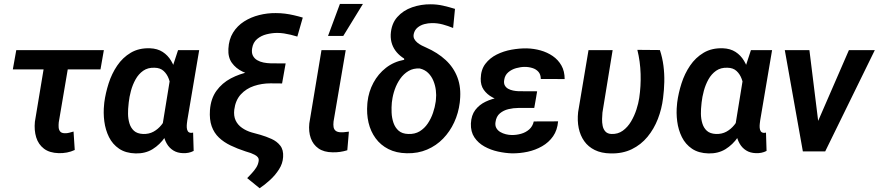

<svg xmlns="http://www.w3.org/2000/svg" viewBox="-20 -790 4585 1002"><path d="M522 -528.3 504.4 -427.7H46.9L64.9 -528.3ZM224.1 -528.3H350.6L286.6 -151.4Q285.2 -137.7 286.1 -125Q287.1 -112.3 293.9 -103.8Q300.8 -95.2 317.4 -94.7Q329.6 -94.2 340.8 -97.2Q352.1 -100.1 363.8 -103.5L370.1 -7.3Q350.1 2 329.3 5.9Q308.6 9.8 286.1 9.3Q237.8 7.8 209 -14.4Q180.2 -36.6 168.9 -73.2Q157.7 -109.9 162.1 -154.8Z M523.4 -245.1 524.4 -255.9Q530.8 -304.2 546.9 -354.7Q563 -405.3 591.6 -447.5Q620.1 -489.7 662.6 -514.9Q705.1 -540 762.7 -538.1Q801.8 -536.6 828.9 -519Q856 -501.5 873 -472.9Q890.1 -444.3 898.9 -409.7Q907.7 -375 910.4 -339.4Q913.1 -303.7 911.1 -272.9L908.7 -246.6Q901.4 -204.6 884.8 -158.9Q868.2 -113.3 841.3 -74.2Q814.5 -35.2 776.6 -11.7Q738.8 11.7 688 10.7Q635.7 9.3 601.6 -13.9Q567.4 -37.1 548.8 -74.5Q530.3 -111.8 524.4 -156.5Q518.6 -201.2 523.4 -245.1ZM651.9 -255.9 650.9 -245.6Q647.9 -222.2 648.2 -196Q648.4 -169.9 655.5 -146.2Q662.6 -122.6 679.2 -107.4Q695.8 -92.3 726.6 -90.8Q757.3 -89.8 781 -102.8Q804.7 -115.7 822.5 -137.9Q840.3 -160.2 851.6 -187Q862.8 -213.9 868.2 -240.2L873 -275.4Q874.5 -298.3 872.3 -325.7Q870.1 -353 861.1 -377.9Q852.1 -402.8 834.2 -419.4Q816.4 -436 787.1 -436.5Q752 -438 727.5 -420.9Q703.1 -403.8 687.5 -375.7Q671.9 -347.7 663.3 -315.7Q654.8 -283.7 651.9 -255.9ZM909.2 -528.3H1019.5L957.5 -162.1Q956.5 -155.3 955.3 -144.5Q954.1 -133.8 954.8 -123.3Q955.6 -112.8 960.2 -105.2Q964.8 -97.7 976.1 -96.7Q979 -96.2 981.9 -96.9Q984.9 -97.7 987.8 -98.1L990.7 -2.4Q977.5 4.4 963.9 7.1Q950.2 9.8 935.1 9.3Q905.3 8.3 884.3 -4.9Q863.3 -18.1 850.8 -39.6Q838.4 -61 833 -87.2Q827.6 -113.3 828.6 -140.1L874.5 -422.4Z M1560.1 -698.2 1531.7 -599.1Q1514.6 -604.5 1497.3 -608.6Q1480 -612.8 1462.4 -615.5Q1444.8 -618.2 1426.8 -618.2Q1399.9 -618.2 1371.3 -611.1Q1342.8 -604 1321.8 -586.4Q1300.8 -568.8 1295.9 -538.1Q1292 -515.1 1299.6 -500Q1307.1 -484.9 1322 -476.1Q1336.9 -467.3 1355.5 -463.6Q1374 -460 1393.1 -459.5L1470.7 -459L1457.5 -385.3L1393.1 -385.7Q1357.9 -386.2 1318.8 -393.1Q1279.8 -399.9 1245.4 -416.5Q1210.9 -433.1 1190.2 -461.9Q1169.4 -490.7 1171.9 -535.2Q1174.3 -584.5 1196.3 -619.9Q1218.3 -655.3 1253.9 -678Q1289.6 -700.7 1332.5 -711.4Q1375.5 -722.2 1418.9 -721.7Q1443.8 -721.7 1467.3 -718.8Q1490.7 -715.8 1513.9 -710.4Q1537.1 -705.1 1560.1 -698.2ZM1387.7 -426.3 1464.8 -425.8 1452.1 -354.5 1391.6 -355Q1346.2 -355 1305.4 -341.3Q1264.6 -327.6 1236.8 -297.4Q1209 -267.1 1202.6 -217.8Q1198.7 -185.1 1209.7 -161.6Q1220.7 -138.2 1243.2 -122.6Q1265.6 -106.9 1294.4 -98.6L1338.9 -86.4Q1369.1 -77.6 1397.2 -64.9Q1425.3 -52.2 1442.6 -30Q1460 -7.8 1457.5 29.3Q1455.6 63.5 1436 94Q1416.5 124.5 1388.9 149.7Q1361.3 174.8 1335 192.4L1270 139.6Q1281.7 127.4 1294.4 113.8Q1307.1 100.1 1316.9 85Q1326.7 69.8 1329.6 52.2Q1332 39.1 1325.7 31Q1319.3 22.9 1309.1 17.8Q1298.8 12.7 1289.1 8.8L1261.2 0Q1219.2 -13.7 1183.6 -30.8Q1147.9 -47.9 1122.6 -72Q1097.2 -96.2 1084.7 -131.1Q1072.3 -166 1075.7 -215.3Q1080.1 -275.4 1109.6 -316.2Q1139.2 -356.9 1184.6 -380.9Q1230 -404.8 1283 -415.5Q1335.9 -426.3 1387.7 -426.3Z M1657.7 -528.3H1784.2L1720.7 -155.8Q1718.8 -138.7 1720.9 -126.5Q1723.1 -114.3 1732.2 -107.2Q1741.2 -100.1 1759.3 -99.6Q1769.5 -99.1 1780 -100.6Q1790.5 -102.1 1800.8 -103L1792.5 -5.9Q1773.9 0 1754.6 2.7Q1735.4 5.4 1715.8 4.9Q1670.4 4.4 1642.1 -15.4Q1613.8 -35.2 1601.8 -69.1Q1589.8 -103 1594.2 -146ZM1691.9 -602.5 1753.9 -769.5H1874L1771.5 -602.5Z M2019 -609.4Q2022 -665.5 2053 -700.7Q2084 -735.8 2130.9 -752Q2177.7 -768.1 2227.5 -767.6Q2260.7 -767.6 2292 -760.5Q2323.2 -753.4 2354.5 -743.7L2344.7 -644Q2318.4 -654.8 2290.5 -662.4Q2262.7 -669.9 2233.4 -669.4Q2214.8 -669.4 2194.6 -664.1Q2174.3 -658.7 2159.2 -646.2Q2144 -633.8 2139.2 -612.8Q2136.2 -598.1 2141.8 -587.2Q2147.5 -576.2 2158 -567.6Q2168.5 -559.1 2180.7 -552.7Q2192.9 -546.4 2203.6 -542Q2263.7 -515.6 2305.7 -476.8Q2347.7 -438 2367.4 -385.5Q2387.2 -333 2380.4 -265.6L2379.4 -254.9Q2372.6 -199.7 2350.3 -151.6Q2328.1 -103.5 2292.5 -66.7Q2256.8 -29.8 2208.7 -9.3Q2160.6 11.2 2103 9.8Q2047.9 8.8 2007.1 -12Q1966.3 -32.7 1940.2 -68.4Q1914.1 -104 1903.3 -149.9Q1892.6 -195.8 1897 -247.6L1897.9 -257.8Q1903.8 -311.5 1928.7 -357.9Q1953.6 -404.3 1994.1 -436Q2034.7 -467.8 2089.4 -478L2088.9 -484.4Q2066.4 -498.5 2050.3 -517.3Q2034.2 -536.1 2026.1 -559.3Q2018.1 -582.5 2019 -609.4ZM2026.4 -265.1 2024.9 -254.9Q2022.5 -230 2023.7 -202.1Q2024.9 -174.3 2033.4 -149.2Q2042 -124 2060.3 -107.9Q2078.6 -91.8 2110.8 -90.8Q2145 -89.4 2170.2 -104.7Q2195.3 -120.1 2212.4 -145.5Q2229.5 -170.9 2239.7 -200.9Q2250 -231 2253.9 -259.8L2254.9 -269.5Q2257.8 -293 2254.6 -318.8Q2251.5 -344.7 2241.7 -368.4Q2231.9 -392.1 2214.6 -409.2Q2197.3 -426.3 2170.9 -432.6Q2137.2 -434.6 2111.8 -419.4Q2086.4 -404.3 2068.6 -378.9Q2050.8 -353.5 2040.3 -323.5Q2029.8 -293.5 2026.4 -265.1Z M2657.2 -287.6 2778.8 -287.1 2768.1 -226.6H2685.1Q2659.7 -226.6 2633.8 -220.5Q2607.9 -214.4 2588.9 -198.5Q2569.8 -182.6 2565.9 -152.8Q2563 -134.8 2570.3 -121.8Q2577.6 -108.9 2590.8 -101.1Q2604 -93.3 2619.9 -89.4Q2635.7 -85.4 2650.9 -85.4Q2674.8 -85 2699.2 -91.8Q2723.6 -98.6 2741.7 -114.5Q2759.8 -130.4 2765.6 -156.2L2892.6 -156.7Q2888.7 -110.8 2866.5 -78.9Q2844.2 -46.9 2809.3 -26.9Q2774.4 -6.8 2733.6 2Q2692.9 10.7 2652.3 10.3Q2617.2 9.3 2579.1 1Q2541 -7.3 2508.3 -25.4Q2475.6 -43.5 2455.8 -73Q2436 -102.5 2437.5 -145.5Q2439.5 -188.5 2460.4 -216.1Q2481.4 -243.7 2514.2 -259.3Q2546.9 -274.9 2584.5 -281.2Q2622.1 -287.6 2657.2 -287.6ZM2772.5 -252 2666.5 -252.4Q2638.7 -253.4 2607.4 -260.5Q2576.2 -267.6 2548.8 -282.5Q2521.5 -297.4 2504.6 -321.3Q2487.8 -345.2 2488.8 -379.9Q2489.7 -426.3 2512.9 -456.8Q2536.1 -487.3 2572.3 -505.4Q2608.4 -523.4 2649.9 -530.8Q2691.4 -538.1 2729 -537.6Q2766.1 -536.6 2801 -526.9Q2835.9 -517.1 2864.5 -497.6Q2893.1 -478 2909.9 -448.2Q2926.8 -418.5 2926.8 -377.4L2802.2 -377.9Q2802.2 -400.9 2790.3 -414.8Q2778.3 -428.7 2759 -434.8Q2739.7 -440.9 2718.8 -440.9Q2697.3 -440.9 2673.6 -434.3Q2649.9 -427.7 2632.3 -412.6Q2614.7 -397.5 2611.3 -372.6Q2608.4 -355.5 2614.5 -344.2Q2620.6 -333 2632.1 -326.7Q2643.6 -320.3 2658 -317.4Q2672.4 -314.5 2686 -314L2783.2 -313.5Z M3051.3 -528.3H3177.2L3124 -202.6Q3122.6 -188 3122.1 -169.2Q3121.6 -150.4 3125.2 -132.8Q3128.9 -115.2 3139.6 -103.5Q3150.4 -91.8 3170.9 -90.8Q3204.6 -89.4 3230.2 -107.9Q3255.9 -126.5 3273.4 -156.2Q3291 -186 3301.5 -218.8Q3312 -251.5 3315.9 -278.3Q3325.2 -340.3 3323.2 -404.5Q3321.3 -468.8 3306.2 -529.8L3423.8 -528.8Q3437 -488.8 3442.4 -446.8Q3447.8 -404.8 3446.8 -362.3Q3445.8 -319.8 3440.4 -278.3Q3433.6 -221.7 3413.3 -169.4Q3393.1 -117.2 3359.1 -75.9Q3325.2 -34.7 3276.9 -11.2Q3228.5 12.2 3166 10.7Q3118.2 9.8 3084 -7.1Q3049.8 -23.9 3029.1 -53.2Q3008.3 -82.5 3000.2 -121.1Q2992.2 -159.7 2997.1 -205.1Z M3513.2 -245.1 3514.2 -255.9Q3520.5 -304.2 3536.6 -354.7Q3552.7 -405.3 3581.3 -447.5Q3609.9 -489.7 3652.3 -514.9Q3694.8 -540 3752.4 -538.1Q3791.5 -536.6 3818.6 -519Q3845.7 -501.5 3862.8 -472.9Q3879.9 -444.3 3888.7 -409.7Q3897.5 -375 3900.1 -339.4Q3902.8 -303.7 3900.9 -272.9L3898.4 -246.6Q3891.1 -204.6 3874.5 -158.9Q3857.9 -113.3 3831.1 -74.2Q3804.2 -35.2 3766.4 -11.7Q3728.5 11.7 3677.7 10.7Q3625.5 9.3 3591.3 -13.9Q3557.1 -37.1 3538.6 -74.5Q3520 -111.8 3514.2 -156.5Q3508.3 -201.2 3513.2 -245.1ZM3641.6 -255.9 3640.6 -245.6Q3637.7 -222.2 3637.9 -196Q3638.2 -169.9 3645.3 -146.2Q3652.3 -122.6 3668.9 -107.4Q3685.5 -92.3 3716.3 -90.8Q3747.1 -89.8 3770.8 -102.8Q3794.4 -115.7 3812.3 -137.9Q3830.1 -160.2 3841.3 -187Q3852.5 -213.9 3857.9 -240.2L3862.8 -275.4Q3864.3 -298.3 3862.1 -325.7Q3859.9 -353 3850.8 -377.9Q3841.8 -402.8 3824 -419.4Q3806.2 -436 3776.9 -436.5Q3741.7 -438 3717.3 -420.9Q3692.9 -403.8 3677.2 -375.7Q3661.6 -347.7 3653.1 -315.7Q3644.5 -283.7 3641.6 -255.9ZM3898.9 -528.3H4009.3L3947.3 -162.1Q3946.3 -155.3 3945.1 -144.5Q3943.8 -133.8 3944.6 -123.3Q3945.3 -112.8 3950 -105.2Q3954.6 -97.7 3965.8 -96.7Q3968.8 -96.2 3971.7 -96.9Q3974.6 -97.7 3977.5 -98.1L3980.5 -2.4Q3967.3 4.4 3953.6 7.1Q3939.9 9.8 3924.8 9.3Q3895 8.3 3874 -4.9Q3853 -18.1 3840.6 -39.6Q3828.1 -61 3822.8 -87.2Q3817.4 -113.3 3818.4 -140.1L3864.3 -422.4Z M4225.6 -103.5 4410.2 -528.3H4545.4L4286.6 0H4204.1ZM4204.1 -528.3 4258.3 -90.3 4248 0H4169.9L4075.7 -528.3Z"/></svg>

Font: Roboto SemiBold
Style: Italic
Weight: 600
Designer: Christian Robertson
Foundry: Google
Version: Version 3.009; 2024